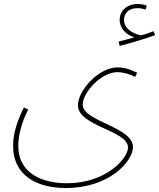

<svg xmlns="http://www.w3.org/2000/svg" viewBox="-20 -716 800 966"><path d="M582 -485C637 -499 711 -521 760 -539L753 -559C735 -552 713 -544 689 -538C640 -549 604 -576 604 -616C604 -648 627 -675 671 -675C686 -675 700 -672 713 -668L718 -688C705 -693 687 -696 670 -696C627 -696 582 -668 582 -616C582 -578 610 -542 656 -528C630 -521 611 -515 577 -507ZM46 19C46 164 162 230 311 230C532 230 649 94 649 24C649 -79 396 -104 396 -190C396 -249 488 -353 571 -353C601 -353 639 -341 660 -329L670 -350C649 -360 615 -377 571 -377C477 -377 372 -261 372 -186C372 -81 624 -60 624 26C624 82 512 206 317 206C198 206 72 160 72 18C72 -35 89 -101 122 -165L100 -175C54 -83 46 -24 46 19Z"/></svg>

Font: Noto Sans Arabic UI SmCn Th
Style: Regular
Weight: 100
Width: 4
Designer: Monotype Design Team, Nadine Chahine and Nizar Qandah
Foundry: Monotype Imaging Inc.
Version: Version 2.010